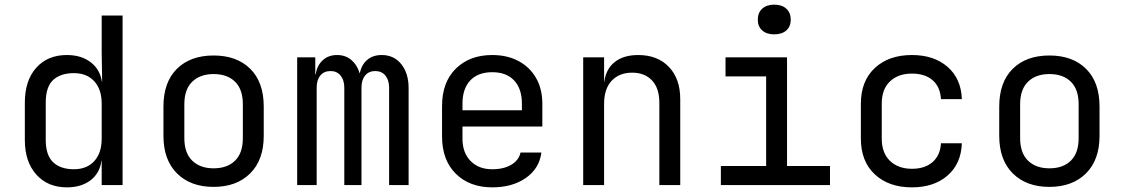

<svg xmlns="http://www.w3.org/2000/svg" viewBox="-20 -797 4840 827"><path d="M268 10Q186 10 136.5 -45Q87 -100 87 -194V-355Q87 -450 136 -505Q185 -560 268 -560Q330 -560 370.5 -529Q411 -498 419 -445H420L418 -570V-730H508V0H418V-105H417Q410 -51 370 -20.5Q330 10 268 10ZM298 -68Q354 -68 386 -103Q418 -138 418 -200V-350Q418 -412 386 -447Q354 -482 298 -482Q241 -482 209 -452.5Q177 -423 177 -355V-195Q177 -128 209 -98Q241 -68 298 -68Z M900 8Q801 8 742.5 -50Q684 -108 684 -212V-338Q684 -443 742 -500.5Q800 -558 900 -558Q1000 -558 1058 -500.5Q1116 -443 1116 -338V-212Q1116 -108 1057.5 -50Q999 8 900 8ZM900 -72Q959 -72 992.5 -105Q1026 -138 1026 -202V-348Q1026 -412 992.5 -445Q959 -478 900 -478Q842 -478 808 -445Q774 -412 774 -348V-202Q774 -138 808 -105Q842 -72 900 -72Z M1260 0V-550H1338V-477H1340Q1345 -514 1369.5 -537Q1394 -560 1432 -560Q1468 -560 1493 -539Q1518 -518 1529 -482H1530Q1537 -518 1561.5 -539Q1586 -560 1624 -560Q1677 -560 1708.5 -520.5Q1740 -481 1740 -418V0H1656V-419Q1656 -452 1640 -471.5Q1624 -491 1596 -491Q1569 -491 1553 -472Q1537 -453 1537 -420V0H1463V-419Q1463 -452 1447 -471.5Q1431 -491 1404 -491Q1376 -491 1360 -472Q1344 -453 1344 -420V0Z M2100 10Q2003 10 1943.5 -48.5Q1884 -107 1884 -210V-340Q1884 -443 1943.5 -501.5Q2003 -560 2100 -560Q2165 -560 2213.5 -534Q2262 -508 2289 -461Q2316 -414 2316 -350V-252H1972V-200Q1972 -139 2007 -103.5Q2042 -68 2100 -68Q2150 -68 2182.5 -87.5Q2215 -107 2222 -140H2312Q2303 -71 2245 -30.5Q2187 10 2100 10ZM1972 -322H2228V-350Q2228 -415 2194.5 -450.5Q2161 -486 2100 -486Q2039 -486 2005.5 -450.5Q1972 -415 1972 -350Z M2492 0V-550H2582V-445H2583Q2590 -500 2628 -530Q2666 -560 2729 -560Q2812 -560 2861 -509Q2910 -458 2910 -370V0H2820V-354Q2820 -417 2788.5 -450.5Q2757 -484 2703 -484Q2647 -484 2614.5 -449Q2582 -414 2582 -350V0Z M3085 0V-82H3280V-468H3105V-550H3370V-82H3555V0ZM3315 -649Q3282 -649 3263 -666Q3244 -683 3244 -712Q3244 -742 3263 -759.5Q3282 -777 3315 -777Q3348 -777 3367 -759.5Q3386 -742 3386 -712Q3386 -683 3367 -666Q3348 -649 3315 -649Z M3908 10Q3808 10 3748 -46Q3688 -102 3688 -200V-350Q3688 -448 3748 -504Q3808 -560 3908 -560Q4003 -560 4061.5 -509Q4120 -458 4123 -370H4033Q4030 -423 3997 -451.5Q3964 -480 3908 -480Q3849 -480 3813.5 -446.5Q3778 -413 3778 -351V-200Q3778 -138 3813.5 -104Q3849 -70 3908 -70Q3964 -70 3997 -99Q4030 -128 4033 -180H4123Q4120 -92 4061.5 -41Q4003 10 3908 10Z M4500 8Q4401 8 4342.5 -50Q4284 -108 4284 -212V-338Q4284 -443 4342 -500.5Q4400 -558 4500 -558Q4600 -558 4658 -500.5Q4716 -443 4716 -338V-212Q4716 -108 4657.5 -50Q4599 8 4500 8ZM4500 -72Q4559 -72 4592.5 -105Q4626 -138 4626 -202V-348Q4626 -412 4592.5 -445Q4559 -478 4500 -478Q4442 -478 4408 -445Q4374 -412 4374 -348V-202Q4374 -138 4408 -105Q4442 -72 4500 -72Z"/></svg>

Font: JetBrainsMonoNL NFM
Style: Regular
Weight: 400
Monospace: yes
Designer: Philipp Nurullin, Konstantin Bulenkov
Foundry: JetBrains
Version: Version 2.304; ttfautohint (v1.8.4.7-5d5b);Nerd Fonts 3.3.0